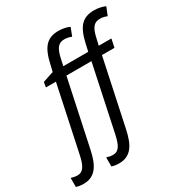

<svg xmlns="http://www.w3.org/2000/svg" viewBox="-340 -927 1257 1329"><g transform="rotate(-30 288.0 -262.5)"><path d="M-57 240C38 240 77 169 100 62L213 -469H413L302 54C285 134 263 168 220 168C200 168 183 164 168 159V231C183 237 204 240 227 240C323 240 361 169 384 62L497 -469H597L611 -536H510L522 -588C539 -666 562 -694 610 -694C630 -694 649 -689 666 -682L692 -747C670 -757 636 -765 605 -765C509 -765 466 -716 438 -590L426 -536H227L238 -588C255 -666 278 -694 325 -694C346 -694 365 -689 382 -682L407 -747C386 -757 352 -765 321 -765C226 -765 183 -716 155 -589L143 -538L56 -509L49 -469H129L18 54C1 135 -22 168 -65 168C-84 168 -100 164 -116 159V231C-99 237 -80 240 -57 240Z"/></g></svg>

Font: Noto Sans SemiCondensed
Style: Italic
Weight: 400
Width: 4
Italic angle: -12°
Designer: Monotype Design Team
Foundry: Monotype Imaging Inc.
Version: Version 2.013